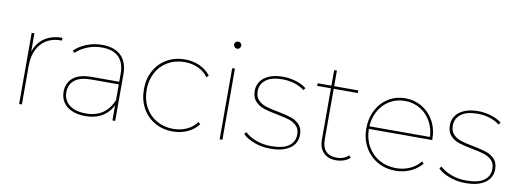

<svg xmlns="http://www.w3.org/2000/svg" viewBox="-58 -1041 3704 1374"><g transform="rotate(10 1794.0 -354.5)"><path d="M115 -517H135V-374L133 -377Q154 -446 206.5 -483Q259 -520 338 -520V-500Q335 -500 332 -500Q239 -500 187 -440.5Q135 -381 135 -278V0H115Z M793 -123V-140V-338Q793 -419 751.5 -460Q710 -501 629 -501Q573 -501 524.5 -481.5Q476 -462 441 -429L427 -443Q464 -479 517 -499.5Q570 -520 628 -520Q718 -520 765.5 -473.5Q813 -427 813 -339V0H793ZM413 -142Q413 -204 456.5 -242.5Q500 -281 597 -281H804V-262H596Q512 -262 472.5 -230Q433 -198 433 -143Q433 -84 476 -50Q519 -16 596 -16Q669 -16 718 -49.5Q767 -83 793 -148L803 -135Q781 -71 728 -34Q675 3 596 3Q539 3 497.5 -15Q456 -33 434.5 -65.5Q413 -98 413 -142Z M976 -259Q976 -335 1008.5 -394.5Q1041 -454 1099 -487Q1157 -520 1230 -520Q1287 -520 1335.5 -498.5Q1384 -477 1416 -436L1402 -421Q1373 -461 1328 -481Q1283 -501 1230 -501Q1163 -501 1109.5 -470.5Q1056 -440 1026 -384.5Q996 -329 996 -259Q996 -188 1026 -133Q1056 -78 1109.5 -47Q1163 -16 1230 -16Q1283 -16 1328 -36Q1373 -56 1402 -96L1416 -81Q1384 -40 1335.5 -18.5Q1287 3 1230 3Q1157 3 1099 -30.5Q1041 -64 1008.5 -123.5Q976 -183 976 -259Z M1572 -517H1592V0H1572ZM1556 -686Q1556 -697 1564 -704.5Q1572 -712 1582 -712Q1593 -712 1600.5 -704.5Q1608 -697 1608 -686Q1608 -676 1600.5 -668Q1593 -660 1582 -660Q1572 -660 1564 -668Q1556 -676 1556 -686Z M1739 -68 1751 -84Q1781 -55 1831.5 -35.5Q1882 -16 1941 -16Q2029 -16 2071 -46.5Q2113 -77 2113 -131Q2113 -170 2090.5 -192.5Q2068 -215 2035.5 -225.5Q2003 -236 1946 -247Q1885 -258 1847.5 -270.5Q1810 -283 1784.5 -310.5Q1759 -338 1759 -387Q1759 -423 1778.5 -453Q1798 -483 1839.5 -501.5Q1881 -520 1942 -520Q1990 -520 2037 -505.5Q2084 -491 2113 -467L2101 -451Q2071 -475 2029 -488Q1987 -501 1942 -501Q1861 -501 1820.5 -469.5Q1780 -438 1780 -387Q1780 -346 1803 -322.5Q1826 -299 1860 -288Q1894 -277 1950 -267Q2011 -255 2047 -243Q2083 -231 2108 -204.5Q2133 -178 2133 -131Q2133 -91 2111.5 -61Q2090 -31 2047 -14Q2004 3 1941 3Q1879 3 1824 -17Q1769 -37 1739 -68Z M2293 -124V-630H2313V-129Q2313 -74 2340 -45Q2367 -16 2419 -16Q2471 -16 2505 -48L2519 -34Q2502 -16 2474.5 -6.5Q2447 3 2418 3Q2358 3 2325.5 -31.5Q2293 -66 2293 -124ZM2193 -517H2488V-498H2193Z M2592 -259Q2592 -334 2623 -393.5Q2654 -453 2708.5 -486.5Q2763 -520 2831 -520Q2898 -520 2953 -487Q3008 -454 3039.5 -396Q3071 -338 3071 -264Q3071 -262 3071 -259H2603V-278H3060L3052 -263Q3052 -330 3023.5 -384.5Q2995 -439 2944.5 -470Q2894 -501 2831 -501Q2768 -501 2718 -470Q2668 -439 2639.5 -384.5Q2611 -330 2611 -263V-259Q2611 -189 2642 -133.5Q2673 -78 2727.5 -47Q2782 -16 2850 -16Q2903 -16 2949.5 -36.5Q2996 -57 3026 -96L3040 -82Q3006 -41 2956 -19Q2906 3 2850 3Q2776 3 2717.5 -30.5Q2659 -64 2625.5 -124Q2592 -184 2592 -259Z M3157 -68 3169 -84Q3199 -55 3249.5 -35.5Q3300 -16 3359 -16Q3447 -16 3489 -46.5Q3531 -77 3531 -131Q3531 -170 3508.5 -192.5Q3486 -215 3453.5 -225.5Q3421 -236 3364 -247Q3303 -258 3265.5 -270.5Q3228 -283 3202.5 -310.5Q3177 -338 3177 -387Q3177 -423 3196.5 -453Q3216 -483 3257.5 -501.5Q3299 -520 3360 -520Q3408 -520 3455 -505.5Q3502 -491 3531 -467L3519 -451Q3489 -475 3447 -488Q3405 -501 3360 -501Q3279 -501 3238.5 -469.5Q3198 -438 3198 -387Q3198 -346 3221 -322.5Q3244 -299 3278 -288Q3312 -277 3368 -267Q3429 -255 3465 -243Q3501 -231 3526 -204.5Q3551 -178 3551 -131Q3551 -91 3529.5 -61Q3508 -31 3465 -14Q3422 3 3359 3Q3297 3 3242 -17Q3187 -37 3157 -68Z"/></g></svg>

Font: iiserrat Thin
Style: Regular
Weight: 100
Designer: Akira Ohta
Foundry: Akira Ohta
Version: Version 1.200;Glyphs 3.3.1 (3343)